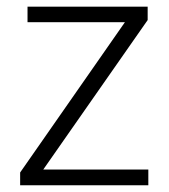

<svg xmlns="http://www.w3.org/2000/svg" viewBox="-20 -552 503 572"><path d="M421.9 -46.9H108.9L419.9 -492.2V-532.2H62V-485.8H352.1L40 -38.1V0H421.9Z"/></svg>

Font: Noto Reveo Sans
Style: Regular
Weight: 300
Designer: Monotype Design Team
Foundry: Monotype Imaging Inc.
Version: Version 2.007